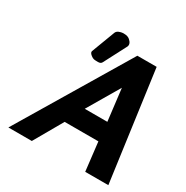

<svg xmlns="http://www.w3.org/2000/svg" viewBox="-176 -930 1046 1078"><g transform="rotate(30 347.0 -390.5)"><path d="M298.8 -582Q293 -569.8 274.9 -569.8Q256.8 -569.8 248.3 -571.3Q239.7 -572.8 228.5 -581.5Q210.9 -595.2 215.3 -606.4L272.5 -757.8Q276.9 -769 290.3 -774.7Q303.7 -780.3 315.4 -780.8H321.8Q346.7 -780.8 359.9 -769Q383.3 -749 375 -728.5ZM463.4 -511.7 341.8 -305.2H488.3ZM499.5 -185.1H280.8L174.8 0H22.9L448.7 -710.9H573.7L670.9 0H521Z"/></g></svg>

Font: Tuffy
Style: BoldItalic
Weight: 700
Italic angle: -12°
Designer: Thatcher Ulrich, Karoly Barta, Michael Everson
Version: Version 001.271